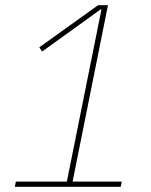

<svg xmlns="http://www.w3.org/2000/svg" viewBox="-20 -718 580 738"><path d="M37 0 41 -20H237L370 -682H367L142 -520L131 -536L357 -698H395L259 -20H448L444 0Z"/></svg>

Font: IBM Plex Sans Cond Thin
Style: Italic
Weight: 100
Width: 3
Italic angle: -11°
Designer: Mike Abbink, Paul van der Laan, Pieter van Rosmalen
Foundry: Bold Monday
Version: Version 1.3